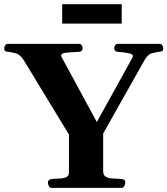

<svg xmlns="http://www.w3.org/2000/svg" viewBox="-37 -904 805 924"><path d="M210 0Q201.7 0 197.5 -9.8Q193.4 -19.5 193.4 -24.9Q193.4 -40.5 214.4 -43Q231 -44.4 249.5 -44.9Q268.1 -45.4 281.5 -51.3Q294.9 -57.1 294.9 -74.2V-256.3L78.6 -612.3Q60.5 -641.6 39.8 -647.2Q19 -652.8 1 -654.8Q-9.3 -655.8 -12.9 -658.9Q-16.6 -662.1 -16.6 -672.9Q-16.6 -678.2 -12.2 -685.5Q-7.8 -692.9 0 -692.9H344.2Q352.5 -692.9 356.7 -685.5Q360.8 -678.2 360.8 -672.9Q360.8 -656.7 344.7 -654.8Q297.4 -652.3 277.3 -649.9Q257.3 -647.5 257.3 -635.3Q257.3 -631.8 261.7 -624.8Q266.1 -617.7 266.6 -616.2L437 -301.8L420.9 -302.2L598.6 -623.5Q602.5 -630.9 602.5 -634.3Q602.5 -643.6 583 -647.7Q563.5 -651.9 528.8 -654.8Q512.7 -656.2 512.7 -672.9Q512.7 -678.2 516.8 -685.5Q521 -692.9 529.3 -692.9H731.9Q740.2 -692.9 744.4 -685.5Q748.5 -678.2 748.5 -672.9Q748.5 -662.1 744.9 -658.9Q741.2 -655.8 731 -654.8Q712.9 -652.8 693.4 -647.5Q673.8 -642.1 657.2 -612.3L459.5 -261.2V-80.6Q459.5 -59.6 473.6 -52.5Q487.8 -45.4 507.6 -44.9Q527.3 -44.4 543.5 -43Q553.7 -42 559.8 -39.1Q565.9 -36.1 565.9 -24.9Q565.9 -19.5 561.8 -9.8Q557.6 0 549.3 0ZM262.2 -790.5V-883.8H548.8V-790.5Z"/></svg>

Font: Gelasio
Style: Bold
Weight: 700
Designer: Eben Sorkin
Foundry: Eben Sorkin
Version: Version 1.008